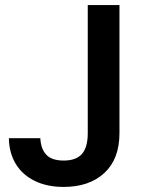

<svg xmlns="http://www.w3.org/2000/svg" viewBox="-20 -727 578 757"><path d="M451 -707V-202Q451 -100 391.5 -45Q332 10 231 10Q165 10 116.5 -14Q68 -38 42 -81Q16 -124 15 -182H139Q141 -140 162.5 -117Q184 -94 231 -94Q280 -94 303 -120Q326 -146 326 -202V-707Z"/></svg>

Font: 42dot Sans Light
Style: Bold
Weight: 700
Version: Version 1.000